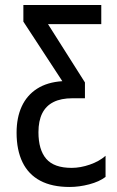

<svg xmlns="http://www.w3.org/2000/svg" viewBox="-20 -734 467 764"><path d="M257 10Q187 10 140 -15Q93 -40 69.5 -88.5Q46 -137 46 -206Q46 -266 66.5 -310.5Q87 -355 127.5 -381Q168 -407 228 -411L73 -648V-714H383V-638H171L318 -406V-343H268Q223 -343 193 -328Q163 -313 148 -283Q133 -253 133 -208Q133 -138 164 -102Q195 -66 265 -66Q300 -66 337.5 -79Q375 -92 400 -114V-30Q375 -11 335 -0.5Q295 10 257 10Z"/></svg>

Font: Noto Sans ExtraCondensed
Style: Regular
Weight: 400
Width: 2
Designer: Monotype Design Team
Foundry: Monotype Imaging Inc.
Version: Version 2.013